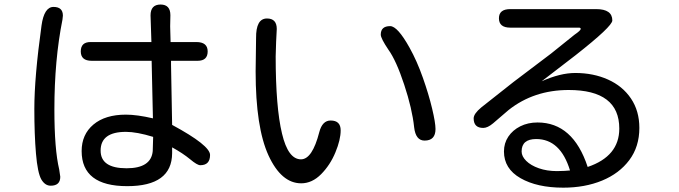

<svg xmlns="http://www.w3.org/2000/svg" viewBox="-20 -783 3040 860"><path d="M341.8 -552.7Q341.8 -594.7 385.7 -594.7H658.2L654.3 -713.9Q654.3 -762.7 699.2 -762.7Q743.2 -762.7 743.2 -714.8L742.2 -665L744.1 -594.7H859.4Q910.2 -594.7 910.2 -552.7Q910.2 -510.7 865.2 -510.7H746.1V-493.2L751 -223.6Q920.9 -131.8 920.9 -88.9Q920.9 -43 877 -43Q863.3 -43 832 -69.3Q798.8 -96.7 751 -123V-96.7Q750 50.8 549.8 50.8Q345.7 50.8 345.7 -106.4Q345.7 -180.7 398.4 -225.1Q451.2 -269.5 543.9 -269.5Q593.8 -269.5 665 -252.9L659.2 -510.7H390.6Q341.8 -510.7 341.8 -552.7ZM261.7 -712.9 259.8 -695.3Q223.6 -514.6 223.6 -293Q223.6 -114.3 245.1 -24.4L250 8.8Q250 48.8 207 48.8Q181.6 48.8 165 20.5Q148.4 -8.8 141.1 -95.2Q133.8 -181.6 133.8 -294.9Q133.8 -437.5 166 -668.9Q177.7 -752 219.7 -752Q261.7 -752 261.7 -712.9ZM543.9 -192.4Q430.7 -192.4 430.7 -108.4Q430.7 -29.3 546.9 -29.3Q657.2 -29.3 664.1 -106.4L666 -169.9Q592.8 -192.4 543.9 -192.4Z M1505.9 -199.2Q1505.9 -157.2 1482.4 -100.6Q1459 -43.9 1418.5 -2.9Q1377.9 38.1 1329.1 38.1Q1240.2 38.1 1182.6 -86.9Q1125 -212.9 1125 -462.9L1127 -612.3Q1126 -700.2 1175.8 -700.2Q1219.7 -700.2 1219.7 -653.3L1216.8 -595.7L1214.8 -530.3Q1214.8 -302.7 1243.2 -184.6Q1270.5 -69.3 1328.1 -69.3Q1378.9 -69.3 1410.2 -191.4Q1423.8 -243.2 1460.9 -243.2Q1505.9 -243.2 1505.9 -199.2ZM1814.5 -569.3Q1847.7 -509.8 1874 -435.1Q1900.4 -360.4 1915.5 -296.9Q1930.7 -233.4 1930.7 -205.1Q1930.7 -153.3 1881.8 -153.3Q1841.8 -153.3 1835 -212.9Q1826.2 -295.9 1790.5 -403.8Q1754.9 -511.7 1719.7 -560.5Q1685.5 -611.3 1685.5 -627.9Q1685.5 -666 1727.5 -666Q1760.7 -666 1814.5 -569.3Z M2753.9 -207Q2753.9 -379.9 2527.3 -379.9Q2371.1 -379.9 2257.8 -290L2188.5 -230.5Q2164.1 -210 2144.5 -210Q2101.6 -210 2101.6 -252.9Q2101.6 -273.4 2135.7 -301.8L2280.3 -416L2448.2 -543L2552.7 -627Q2581.1 -646.5 2581.1 -653.3Q2581.1 -659.2 2573.2 -659.2H2265.6Q2214.8 -659.2 2214.8 -701.2Q2214.8 -742.2 2265.6 -742.2H2650.4Q2722.7 -742.2 2722.7 -691.4Q2722.7 -665 2558.6 -536.1L2406.2 -418.9Q2489.3 -456.1 2556.6 -456.1Q2637.7 -456.1 2703.1 -426.8Q2768.6 -397.5 2806.2 -341.8Q2843.8 -286.1 2843.8 -210Q2843.8 -126 2798.8 -65.9Q2753.9 -5.9 2676.8 25.9Q2599.6 57.6 2502.9 57.6Q2385.7 57.6 2311.5 15.1Q2237.3 -27.3 2237.3 -104.5Q2237.3 -141.6 2256.8 -170.9Q2276.4 -200.2 2310.5 -217.3Q2344.7 -234.4 2387.7 -234.4Q2546.9 -234.4 2612.3 -35.2Q2753.9 -83 2753.9 -207ZM2381.8 -160.2Q2316.4 -160.2 2316.4 -104.5Q2316.4 -83 2336.9 -62.5Q2357.4 -42 2393.6 -29.3Q2429.7 -16.6 2474.6 -16.6L2508.8 -17.6L2533.2 -19.5Q2490.2 -160.2 2381.8 -160.2Z"/></svg>

Font: FakePearl
Style: Regular
Weight: 400
Version: Version 1.2